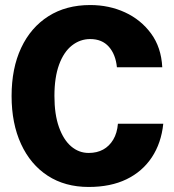

<svg xmlns="http://www.w3.org/2000/svg" viewBox="-20 -730 690 762"><path d="M332 12Q238 12 169.5 -32.5Q101 -77 63.5 -158.5Q26 -240 26 -349Q26 -459 64 -540Q102 -621 172 -665.5Q242 -710 338 -710Q413 -710 476 -681Q539 -652 579.5 -597Q620 -542 624 -463H444Q439 -514 412 -544.5Q385 -575 338 -575Q298 -575 265.5 -549.5Q233 -524 214.5 -473.5Q196 -423 196 -349Q196 -276 214 -225.5Q232 -175 262.5 -149Q293 -123 332 -123Q365 -123 389.5 -136.5Q414 -150 429.5 -176Q445 -202 448 -239H628Q620 -162 582.5 -105.5Q545 -49 482 -18.5Q419 12 332 12Z"/></svg>

Font: Azeret Mono Thin
Style: Regular
Weight: 100
Designer: Martin Vácha
Foundry: Displaay
Version: Version 1.002